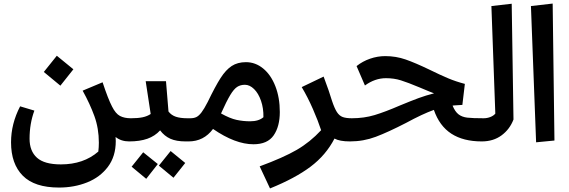

<svg xmlns="http://www.w3.org/2000/svg" viewBox="-20 -794 3195 1078"><path d="M705 0Q660 0 629 -25Q630 -18 630 -2Q630 84 586 142.5Q542 201 469.5 230Q397 259 312 259H311Q174 259 108 192.5Q42 126 42 5Q42 -99 93 -197L173 -173Q146 -100 146 -15Q146 54 187.5 91.5Q229 129 322 129Q449 129 532 57Q535 32 535 7Q535 -73 510 -142Q485 -211 444 -285L556 -332Q587 -238 609 -196Q629 -156 653.5 -143Q678 -130 715 -130L725 -57ZM226 -390 299 -481 392 -405 319 -313Z M1042 -58 1022 0Q970 0 936.5 -15Q903 -30 879 -62Q850 -30 807.5 -15Q765 0 705 0L685 -58L715 -130Q754 -130 780.5 -135.5Q807 -141 826 -154L798 -338H912L926 -168Q942 -147 967.5 -138.5Q993 -130 1032 -130ZM872 136 938 54 1020 121 954 204ZM719 142 784 61 866 127 801 210Z M1551 -165Q1551 -84 1516.5 -34Q1482 16 1403 16Q1301 16 1176 -70Q1124 0 1039 0H1022L1002 -56L1032 -130H1048Q1068 -130 1082 -136.5Q1096 -143 1111 -162.5Q1126 -182 1146 -221Q1189 -310 1218.5 -356Q1248 -402 1281 -423.5Q1314 -445 1361 -445Q1414 -445 1457.5 -409.5Q1501 -374 1526 -310Q1551 -246 1551 -165ZM1355 -318Q1330 -318 1311.5 -306Q1293 -294 1272.5 -260Q1252 -226 1221 -157Q1271 -129 1308 -121Q1345 -113 1384 -113Q1433 -113 1459 -136Q1460 -186 1445.5 -228Q1431 -270 1406.5 -294Q1382 -318 1355 -318Z M1945 0Q1887 0 1858 -16Q1810 77 1723.5 142Q1637 207 1496 264L1438 140Q1571 91 1646 47.5Q1721 4 1783 -63Q1766 -115 1737 -181.5Q1708 -248 1674 -305L1797 -364Q1830 -276 1844 -228Q1858 -186 1871.5 -165Q1885 -144 1904 -137Q1923 -130 1956 -130L1965 -57Z M2705 -56 2685 0Q2581 0 2514 -43.5Q2447 -87 2416 -177Q2352 -154 2260 -104Q2159 -52 2090 -26Q2021 0 1945 0L1925 -57L1955 -130Q2024 -130 2083.5 -148Q2143 -166 2226 -202Q2289 -228 2329.5 -243Q2370 -258 2417 -270Q2402 -275 2336 -303Q2269 -331 2230.5 -343Q2192 -355 2147 -355Q2085 -355 2029 -314L1982 -423Q2016 -450 2058 -464.5Q2100 -479 2143 -479Q2203 -479 2257.5 -460Q2312 -441 2391 -403Q2452 -373 2496 -354.5Q2540 -336 2590 -323L2576 -205L2528 -202Q2523 -202 2521 -201Q2535 -167 2554.5 -152Q2574 -137 2603.5 -133.5Q2633 -130 2696 -130Z M2665 -57 2695 -130Q2715 -130 2733 -137Q2751 -144 2761 -156L2739 -760L2853 -773L2863 -123Q2842 -68 2796 -34Q2750 0 2685 0Z M2990 5 2961 -760 3083 -774 3093 -5Z"/></svg>

Font: FiraGO Medium
Style: Italic
Weight: 500
Italic angle: -8°
Designer: bBox Type GmbH
Foundry: bBox Type GmbH
Version: Version 1.001